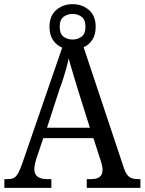

<svg xmlns="http://www.w3.org/2000/svg" viewBox="-20 -903 695 923"><path d="M1 0V-42H18Q36 -42 47 -48Q58 -54 67.5 -71Q77 -88 88 -120L279 -674Q252 -685 235 -710Q218 -735 218 -774Q218 -827 250.5 -855Q283 -883 329 -883Q375 -883 407.5 -855Q440 -827 440 -774Q440 -737 424 -712Q408 -687 382 -676L576 -94Q587 -63 601.5 -52.5Q616 -42 642 -42H655V0H397V-42H419Q446 -42 459.5 -53Q473 -64 473 -87Q473 -95 470.5 -107Q468 -119 464 -131L429 -239H188L154 -138Q152 -130 149.5 -121Q147 -112 146 -104Q145 -96 145 -89Q145 -66 160.5 -54Q176 -42 205 -42H227V0ZM206 -289H412L356 -467Q347 -497 338.5 -524.5Q330 -552 323 -576.5Q316 -601 310 -622Q306 -601 299.5 -578Q293 -555 285.5 -530Q278 -505 267 -477ZM329 -713Q354 -713 372.5 -727Q391 -741 391 -774Q391 -808 372.5 -822Q354 -836 329 -836Q304 -836 285.5 -822Q267 -808 267 -774Q267 -741 285 -727Q303 -713 329 -713Z"/></svg>

Font: Noto Serif Khmer SemiCondensed
Style: Regular
Weight: 400
Width: 4
Designer: Danh Hong and the Monotype Design Team
Foundry: Monotype Imaging Inc.
Version: Version 2.004